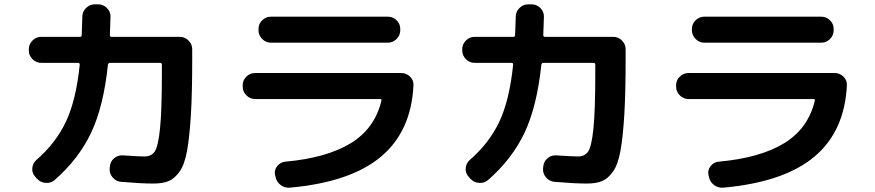

<svg xmlns="http://www.w3.org/2000/svg" viewBox="-20 -820 4040 886"><path d="M170 -530Q147 -530 130 -547Q113 -564 113 -587V-593Q113 -616 130 -633Q147 -650 170 -650H349Q357 -650 357 -658Q360 -739 360 -743Q360 -766 377 -783Q394 -800 417 -800H433Q456 -800 473 -783.5Q490 -767 490 -744Q490 -739 487 -658Q487 -650 495 -650H810Q833 -650 850 -633Q867 -616 867 -593V-547Q867 -393 861 -292Q855 -191 843.5 -126Q832 -61 809 -28.5Q786 4 758.5 15.5Q731 27 687 27Q631 27 538 19Q515 17 499.5 -1.5Q484 -20 486 -43L487 -52Q489 -75 507 -90Q525 -105 548 -103Q621 -98 647 -98Q679 -98 694.5 -121.5Q710 -145 718.5 -227.5Q727 -310 727 -482V-522Q727 -530 718 -530H487Q480 -530 478 -521Q458 -329 400.5 -207.5Q343 -86 232 11Q214 26 190 24Q166 22 150 4L143 -4Q127 -21 129 -44Q131 -67 148 -82Q237 -159 284 -258Q331 -357 348 -522Q348 -530 340 -530Z M1157 -363Q1134 -363 1117 -380Q1100 -397 1100 -420V-427Q1100 -450 1117 -466.5Q1134 -483 1157 -483H1832Q1855 -483 1872 -466.5Q1889 -450 1888 -427Q1878 -214 1737.5 -96.5Q1597 21 1317 46Q1293 48 1274 33Q1255 18 1251 -6L1249 -14Q1245 -36 1259.5 -54Q1274 -72 1297 -74Q1486 -91 1597.5 -158.5Q1709 -226 1740 -355Q1742 -363 1734 -363ZM1230 -743H1770Q1793 -743 1810 -726.5Q1827 -710 1827 -687V-680Q1827 -657 1810 -640Q1793 -623 1770 -623H1230Q1207 -623 1190 -640Q1173 -657 1173 -680V-687Q1173 -710 1190 -726.5Q1207 -743 1230 -743Z M2170 -530Q2147 -530 2130 -547Q2113 -564 2113 -587V-593Q2113 -616 2130 -633Q2147 -650 2170 -650H2349Q2357 -650 2357 -658Q2360 -739 2360 -743Q2360 -766 2377 -783Q2394 -800 2417 -800H2433Q2456 -800 2473 -783.5Q2490 -767 2490 -744Q2490 -739 2487 -658Q2487 -650 2495 -650H2810Q2833 -650 2850 -633Q2867 -616 2867 -593V-547Q2867 -393 2861 -292Q2855 -191 2843.5 -126Q2832 -61 2809 -28.5Q2786 4 2758.5 15.5Q2731 27 2687 27Q2631 27 2538 19Q2515 17 2499.5 -1.5Q2484 -20 2486 -43L2487 -52Q2489 -75 2507 -90Q2525 -105 2548 -103Q2621 -98 2647 -98Q2679 -98 2694.5 -121.5Q2710 -145 2718.5 -227.5Q2727 -310 2727 -482V-522Q2727 -530 2718 -530H2487Q2480 -530 2478 -521Q2458 -329 2400.5 -207.5Q2343 -86 2232 11Q2214 26 2190 24Q2166 22 2150 4L2143 -4Q2127 -21 2129 -44Q2131 -67 2148 -82Q2237 -159 2284 -258Q2331 -357 2348 -522Q2348 -530 2340 -530Z M3157 -363Q3134 -363 3117 -380Q3100 -397 3100 -420V-427Q3100 -450 3117 -466.5Q3134 -483 3157 -483H3832Q3855 -483 3872 -466.5Q3889 -450 3888 -427Q3878 -214 3737.5 -96.5Q3597 21 3317 46Q3293 48 3274 33Q3255 18 3251 -6L3249 -14Q3245 -36 3259.5 -54Q3274 -72 3297 -74Q3486 -91 3597.5 -158.5Q3709 -226 3740 -355Q3742 -363 3734 -363ZM3230 -743H3770Q3793 -743 3810 -726.5Q3827 -710 3827 -687V-680Q3827 -657 3810 -640Q3793 -623 3770 -623H3230Q3207 -623 3190 -640Q3173 -657 3173 -680V-687Q3173 -710 3190 -726.5Q3207 -743 3230 -743Z"/></svg>

Font: Rounded Mplus 1c Bold
Style: Bold
Weight: 700
Version: Version 1.059.20150529